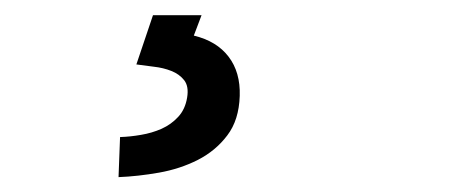

<svg xmlns="http://www.w3.org/2000/svg" viewBox="-20 -20 627 253"><path d="M245.6 0 235.4 26.9Q265.6 34.2 281.2 54.7Q296.9 75.2 295.9 106.4Q294.9 138.2 279.5 158.4Q264.2 178.7 240.7 190.7Q217.3 202.6 189.5 207.5Q161.6 212.4 136.2 213.4L138.2 160.6Q151.4 160.2 165.8 157.7Q180.2 155.3 192.9 149.7Q205.6 144 214.8 134Q224.1 124 226.6 108.4Q229 93.8 222.7 85.7Q216.3 77.6 205.8 73.5Q195.3 69.3 182.6 67.9Q169.9 66.4 159.7 64.9L181.6 0Z"/></svg>

Font: TypoPRO Roboto Mono
Style: Italic
Weight: 400
Designer: Google
Version: Version 2.000986; 2015; ttfautohint (v1.3)